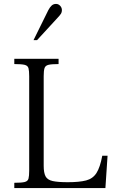

<svg xmlns="http://www.w3.org/2000/svg" viewBox="-20 -960 605 980"><path d="M53 0V-27Q90 -27 106 -31Q122 -35 125.5 -48.5Q129 -62 129 -89V-571Q129 -598 125.5 -611.5Q122 -625 106 -629Q90 -633 53 -633V-660H279V-633Q243 -633 227 -629Q211 -625 207 -611.5Q203 -598 203 -571V-114Q203 -78 212.5 -60Q222 -42 248.5 -36Q275 -30 326 -30Q385 -30 419.5 -39Q454 -48 472.5 -77Q491 -106 502 -165H529L518 0ZM151 -755 227 -909Q235 -924 244 -932Q253 -940 266 -940Q278 -940 287 -930.5Q296 -921 296 -908Q296 -898 291.5 -890.5Q287 -883 272 -867L169 -755Z"/></svg>

Font: Frank Ruhl Libre Light
Style: Regular
Weight: 300
Designer: Yanek Iontef
Foundry: Fontef
Version: Version 6.003;gftools[0.9.30]